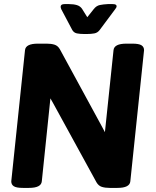

<svg xmlns="http://www.w3.org/2000/svg" viewBox="-20 -915 759 937"><path d="M626 -702Q658 -702 670.5 -694Q683 -686 683 -670L616 -30Q613 2 553 2H515Q493 2 477 -3Q461 -8 451 -25L239 -412L226 -435L184 -30Q181 2 121 2H92Q60 2 47.5 -6Q35 -14 35 -30L102 -670Q105 -702 165 -702H208Q230 -702 246 -697Q262 -692 272 -675L476 -300L492 -270L534 -670Q537 -702 597 -702ZM530 -895Q549 -895 549 -885Q549 -878 542 -870L466 -768Q456 -755 440.5 -752Q425 -749 403 -749H392Q370 -749 355.5 -752Q341 -755 333 -768L279 -870Q276 -877 276 -882Q276 -895 295 -895H317Q339 -895 355.5 -890Q372 -885 381 -871L406 -831L437 -870Q450 -887 467.5 -890.5Q485 -894 506 -895Z"/></svg>

Font: Asap VF Beta
Style: Italic
Weight: 400
Italic angle: -6°
Designer: Pablo Cosgaya
Foundry: Pablo Cosgaya
Version: Version 1.007